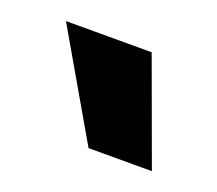

<svg xmlns="http://www.w3.org/2000/svg" viewBox="-47 -812 319 282"><g transform="rotate(20 112.5 -671.0)"><path d="M16 -753H150L210 -589H111Z"/></g></svg>

Font: Palanquin Dark
Style: Regular
Weight: 400
Designer: Pria Ravichandran
Version: Version 1.001